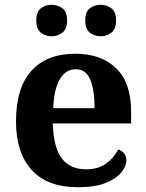

<svg xmlns="http://www.w3.org/2000/svg" viewBox="-20 -774 612 804"><path d="M306 10Q178 10 112.5 -62.5Q47 -135 47 -265Q47 -406 111.5 -477.5Q176 -549 295 -549Q404 -549 466.5 -488Q529 -427 529 -308V-257H201Q204 -157 238.5 -111Q273 -65 341 -65Q392 -65 425 -89.5Q458 -114 475 -148Q489 -144 499 -132.5Q509 -121 509 -104Q509 -78 488 -52Q467 -26 422.5 -8Q378 10 306 10ZM376 -321Q376 -397 358 -440.5Q340 -484 297 -484Q255 -484 230.5 -442.5Q206 -401 203 -321ZM402 -622Q376 -622 356.5 -637Q337 -652 337 -688Q337 -725 356.5 -739.5Q376 -754 402 -754Q426 -754 446 -739.5Q466 -725 466 -688Q466 -652 446 -637Q426 -622 402 -622ZM196 -622Q171 -622 151.5 -637Q132 -652 132 -688Q132 -725 151.5 -739.5Q171 -754 196 -754Q221 -754 241 -739.5Q261 -725 261 -688Q261 -652 241 -637Q221 -622 196 -622Z"/></svg>

Font: Noto Serif Myanmar
Style: Bold
Weight: 700
Designer: Ben Mitchell and the Monotype Design Team
Foundry: Monotype Imaging Inc.
Version: Version 2.106; ttfautohint (v1.8.4.7-5d5b)